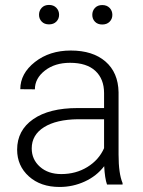

<svg xmlns="http://www.w3.org/2000/svg" viewBox="-20 -741 576 771"><path d="M409.7 0Q400.9 -24.9 398.4 -73.7Q367.7 -33.7 320.1 -12Q272.5 9.8 219.2 9.8Q143.1 9.8 95.9 -32.7Q48.8 -75.2 48.8 -140.1Q48.8 -217.3 113 -262.2Q177.2 -307.1 292 -307.1H397.9V-367.2Q397.9 -423.8 363 -456.3Q328.1 -488.8 261.2 -488.8Q200.2 -488.8 160.2 -457.5Q120.1 -426.3 120.1 -382.3L61.5 -382.8Q61.5 -445.8 120.1 -491.9Q178.7 -538.1 264.2 -538.1Q352.5 -538.1 403.6 -493.9Q454.6 -449.7 456.1 -370.6V-120.6Q456.1 -43.9 472.2 -5.9V0ZM226.1 -42Q284.7 -42 330.8 -70.3Q377 -98.6 397.9 -146V-262.2H293.5Q206.1 -261.2 156.7 -230.2Q107.4 -199.2 107.4 -145Q107.4 -100.6 140.4 -71.3Q173.3 -42 226.1 -42ZM136.7 -681.6Q136.7 -698.2 147.5 -709.7Q158.2 -721.2 176.8 -721.2Q195.3 -721.2 206.3 -709.7Q217.3 -698.2 217.3 -681.6Q217.3 -665.5 206.3 -654.3Q195.3 -643.1 176.8 -643.1Q158.2 -643.1 147.5 -654.3Q136.7 -665.5 136.7 -681.6ZM350.6 -681.2Q350.6 -697.8 361.3 -709.2Q372.1 -720.7 390.6 -720.7Q409.2 -720.7 420.2 -709.2Q431.2 -697.8 431.2 -681.2Q431.2 -665 420.2 -653.8Q409.2 -642.6 390.6 -642.6Q372.1 -642.6 361.3 -653.8Q350.6 -665 350.6 -681.2Z"/></svg>

Font: SteelSelectRoboto
Style: Regular
Weight: 300
Designer: Google
Version: Version 2.137; 2017